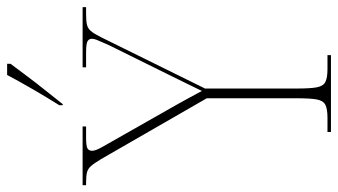

<svg xmlns="http://www.w3.org/2000/svg" viewBox="-240 -742 971 552"><g transform="rotate(-90 246.0 -465.5)"><path d="M143 0V-10H184Q209 -10 221 -16Q233 -22 236.5 -40.5Q240 -59 240 -98V-357L65 -661Q53 -681 45 -690Q37 -699 26.5 -701.5Q16 -704 -2 -704H-10V-714H159V-704H127Q101 -704 95 -699.5Q89 -695 89 -687Q89 -679 95 -667Q101 -655 111 -638L186 -506Q205 -473 224 -439Q243 -405 261 -371Q270 -390 279 -408Q288 -426 303 -457L393 -639Q401 -658 406 -669Q411 -680 411 -688Q411 -695 404.5 -699.5Q398 -704 372 -704H329V-714H502V-704H482Q462 -704 451.5 -701.5Q441 -699 433.5 -690.5Q426 -682 416 -662L268 -362V-98Q268 -59 271.5 -40.5Q275 -22 287 -16Q299 -10 324 -10H364V0ZM220 -781Q242 -816 265.5 -856.5Q289 -897 307 -931H339V-921Q326 -904 306 -877Q286 -850 263.5 -822Q241 -794 223 -771H220Z"/></g></svg>

Font: Noto Serif Display SemiCondensed Thin
Style: Regular
Weight: 100
Width: 4
Designer: Monotype Design Team
Foundry: Monotype Imaging Inc.
Version: Version 2.009